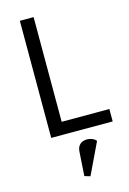

<svg xmlns="http://www.w3.org/2000/svg" viewBox="-139 -746 725 1077"><g transform="rotate(-15 223.5 -207.5)"><path d="M90 0V-680H170V-72H447V0ZM247 265 214 255 223 115Q225 88 240.5 74Q256 60 282 60Q298 60 312.5 66.5Q327 73 334 83Z"/></g></svg>

Font: Imprima
Style: Regular
Weight: 400
Designer: Eduardo Tunni
Foundry: Eduardo Tunni
Version: Version 1.002; ttfautohint (v1.8.4.7-5d5b);gftools[0.9.23]